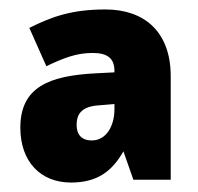

<svg xmlns="http://www.w3.org/2000/svg" viewBox="-20 -742 419 406"><path d="M203 -722C132 -722 90 -707 42 -683L78 -602C116 -620 142 -630 176 -630C208 -630 222 -618 222 -592V-589L183 -587C84 -582 23 -558 23 -472C23 -400 66 -356 130 -356C186 -356 217 -380 241 -422L262 -362H341V-581C341 -674 286 -722 203 -722ZM186 -519 222 -522V-511C222 -476 205 -445 174 -445C153 -445 142 -457 142 -478C142 -499 151 -516 186 -519Z"/></svg>

Font: Noto Sans Devanagari SemiCondensed Black
Style: Regular
Weight: 900
Width: 4
Designer: Jelle Bosma - Monotype Design Team
Foundry: Monotype Imaging Inc.
Version: Version 2.004